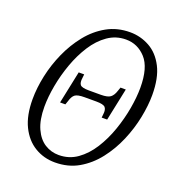

<svg xmlns="http://www.w3.org/2000/svg" viewBox="-133 -834 883 954"><g transform="rotate(20 308.5 -357.0)"><path d="M262 11Q203 11 155 -18Q107 -47 79 -104Q51 -161 51 -247Q51 -306 65 -371.5Q79 -437 107 -499.5Q135 -562 176 -613Q217 -664 271.5 -694.5Q326 -725 394 -725Q449 -725 497 -698.5Q545 -672 574 -615.5Q603 -559 603 -469Q603 -414 590 -349Q577 -284 550 -220.5Q523 -157 482 -104.5Q441 -52 386.5 -20.5Q332 11 262 11ZM267 -30Q322 -30 365 -60.5Q408 -91 440 -141.5Q472 -192 493 -252.5Q514 -313 524.5 -373Q535 -433 535 -483Q535 -589 492 -636.5Q449 -684 387 -684Q334 -684 291 -654Q248 -624 216 -574Q184 -524 162.5 -464Q141 -404 130 -343.5Q119 -283 119 -232Q119 -162 139.5 -117Q160 -72 193.5 -51Q227 -30 267 -30ZM185 -278 221 -450H250L248 -431Q244 -405 253 -394Q262 -383 299 -383H362Q398 -383 412.5 -394Q427 -405 435 -430L442 -450H470L434 -278H405L407 -298Q410 -322 400 -333Q390 -344 353 -344H291Q253 -344 240 -333.5Q227 -323 220 -298L213 -278Z"/></g></svg>

Font: Noto Serif Condensed Light
Style: Italic
Weight: 300
Width: 3
Italic angle: -12°
Designer: Monotype Design Team
Foundry: Monotype Imaging Inc.
Version: Version 2.014; ttfautohint (v1.8.4.7-5d5b)